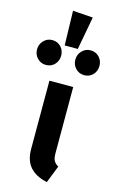

<svg xmlns="http://www.w3.org/2000/svg" viewBox="-205 -991 640 1061"><g transform="rotate(15 115.5 -461.0)"><path d="M184 -152Q184 -124 191.5 -109.5Q199 -95 218 -84L179 15Q114 1 81 -36.5Q48 -74 48 -140V-530H184ZM74 -937 189 -929 154 -740H79ZM75 -680Q75 -650 55.5 -629.5Q36 -609 6 -609Q-23 -609 -43 -629.5Q-63 -650 -63 -680Q-63 -709 -43 -730Q-23 -751 6 -751Q36 -751 55.5 -730.5Q75 -710 75 -680ZM294 -680Q294 -650 274.5 -629.5Q255 -609 225 -609Q196 -609 176 -629.5Q156 -650 156 -680Q156 -709 176 -730Q196 -751 225 -751Q255 -751 274.5 -730.5Q294 -710 294 -680Z"/></g></svg>

Font: Fira Sans Extra Condensed SemiBold
Style: Regular
Weight: 600
Width: 1
Designer: Carrois Corporate & Edenspiekermann AG
Foundry: Carrois Corporate GbR & Edenspiekermann AG
Version: Version 4.203